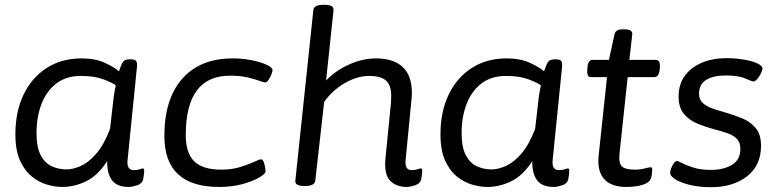

<svg xmlns="http://www.w3.org/2000/svg" viewBox="-20 -772 3245 799"><path d="M238 6Q210 6 176.5 -3.5Q143 -13 113 -37Q83 -61 63.5 -103.5Q44 -146 44 -213Q44 -307 78 -378Q112 -449 174 -489Q236 -529 320 -529Q377 -529 417.5 -510Q458 -491 475 -475Q486 -508 493.5 -516.5Q501 -525 520 -525H526Q541 -525 546.5 -518Q552 -511 550 -494L511 -107Q506 -64 537 -64Q551 -64 560.5 -67.5Q570 -71 574 -71Q580 -71 580 -63Q580 -62 579.5 -53Q579 -44 576 -27Q572 -8 551 -1Q530 6 516 6Q467 6 446 -22Q425 -50 426 -102Q389 -43 340 -18.5Q291 6 238 6ZM257 -67Q284 -67 316.5 -81.5Q349 -96 381 -133Q413 -170 438 -236L453 -367Q456 -392 462 -417Q447 -428 410 -442Q373 -456 316 -456Q256 -456 215 -425Q174 -394 153 -340Q132 -286 132 -219Q132 -160 149 -127Q166 -94 194.5 -80.5Q223 -67 257 -67Z M892 6Q664 6 664 -206Q664 -360 738.5 -444.5Q813 -529 949 -529Q989 -529 1027 -521.5Q1065 -514 1089.5 -502.5Q1114 -491 1114 -481Q1114 -474 1109 -461.5Q1104 -449 1097 -439Q1090 -429 1084 -429Q1077 -429 1058.5 -436Q1040 -443 1009.5 -450Q979 -457 937 -457Q753 -457 753 -210Q753 -135 788.5 -100.5Q824 -66 901 -66Q945 -66 980 -77Q1015 -88 1037.5 -98.5Q1060 -109 1066 -109Q1075 -109 1080 -90Q1085 -71 1085 -59Q1085 -49 1059 -33.5Q1033 -18 989 -6Q945 6 892 6Z M1673 6Q1629 6 1603.5 -20Q1578 -46 1584 -112L1607 -344Q1608 -361 1608 -375Q1608 -416 1587 -436Q1566 -456 1517 -456Q1466 -456 1414.5 -426Q1363 -396 1329 -348L1292 -20Q1289 2 1250 2H1246Q1207 2 1209 -20L1284 -730Q1286 -752 1326 -752H1330Q1370 -752 1368 -730L1337 -437Q1376 -478 1432.5 -503.5Q1489 -529 1544 -529Q1617 -529 1655.5 -493.5Q1694 -458 1694 -385Q1694 -370 1692 -354L1668 -107Q1663 -64 1694 -64Q1708 -64 1717 -67.5Q1726 -71 1731 -71Q1737 -71 1737 -63Q1737 -62 1736.5 -53Q1736 -44 1733 -27Q1729 -8 1707.5 -1Q1686 6 1673 6Z M2007 6Q1979 6 1945.5 -3.5Q1912 -13 1882 -37Q1852 -61 1832.5 -103.5Q1813 -146 1813 -213Q1813 -307 1847 -378Q1881 -449 1943 -489Q2005 -529 2089 -529Q2146 -529 2186.5 -510Q2227 -491 2244 -475Q2255 -508 2262.5 -516.5Q2270 -525 2289 -525H2295Q2310 -525 2315.5 -518Q2321 -511 2319 -494L2280 -107Q2275 -64 2306 -64Q2320 -64 2329.5 -67.5Q2339 -71 2343 -71Q2349 -71 2349 -63Q2349 -62 2348.5 -53Q2348 -44 2345 -27Q2341 -8 2320 -1Q2299 6 2285 6Q2236 6 2215 -22Q2194 -50 2195 -102Q2158 -43 2109 -18.5Q2060 6 2007 6ZM2026 -67Q2053 -67 2085.5 -81.5Q2118 -96 2150 -133Q2182 -170 2207 -236L2222 -367Q2225 -392 2231 -417Q2216 -428 2179 -442Q2142 -456 2085 -456Q2025 -456 1984 -425Q1943 -394 1922 -340Q1901 -286 1901 -219Q1901 -160 1918 -127Q1935 -94 1963.5 -80.5Q1992 -67 2026 -67Z M2588 6Q2523 6 2494 -27Q2465 -60 2471 -122L2506 -451H2440Q2421 -451 2424 -481L2425 -493Q2427 -523 2447 -523H2514L2537 -628Q2541 -650 2570 -650H2578Q2614 -650 2611 -628L2599 -523H2709Q2728 -523 2726 -493L2725 -481Q2722 -451 2702 -451H2592L2558 -132Q2554 -93 2568 -79.5Q2582 -66 2622 -66Q2644 -66 2663 -71Q2682 -76 2688 -76Q2694 -76 2694 -68Q2694 -65 2693.5 -55.5Q2693 -46 2690 -33Q2686 -18 2670 -9.5Q2654 -1 2631.5 2.5Q2609 6 2588 6Z M2938 7Q2889 7 2850.5 -2.5Q2812 -12 2790 -26Q2768 -40 2769 -53Q2769 -65 2778.5 -83.5Q2788 -102 2797 -102Q2802 -102 2819 -93Q2836 -84 2866 -74.5Q2896 -65 2939 -65Q2991 -65 3026 -86Q3061 -107 3061 -152Q3061 -179 3046.5 -194Q3032 -209 3007.5 -217.5Q2983 -226 2952 -234Q2918 -243 2883.5 -257Q2849 -271 2826.5 -297.5Q2804 -324 2804 -370Q2804 -422 2830.5 -457.5Q2857 -493 2902 -511.5Q2947 -530 3003 -530Q3038 -530 3072.5 -524.5Q3107 -519 3130 -509Q3153 -499 3153 -485Q3152 -477 3145.5 -464.5Q3139 -452 3130.5 -442.5Q3122 -433 3116 -433Q3109 -433 3081 -445.5Q3053 -458 3000 -458Q2950 -458 2919.5 -440Q2889 -422 2889 -382Q2889 -358 2904 -344Q2919 -330 2943.5 -321Q2968 -312 2998 -304Q3033 -294 3067.5 -280Q3102 -266 3124.5 -239.5Q3147 -213 3147 -165Q3147 -84 3089 -38.5Q3031 7 2938 7Z"/></svg>

Font: Asap Semi Expanded Semi Expanded Regular
Style: Italic
Weight: 400
Width: 6
Italic angle: -6°
Designer: Pablo Cosgaya
Foundry: Omnibus-Type
Version: Version 3.001; ttfautohint (v1.8.4.7-5d5b)